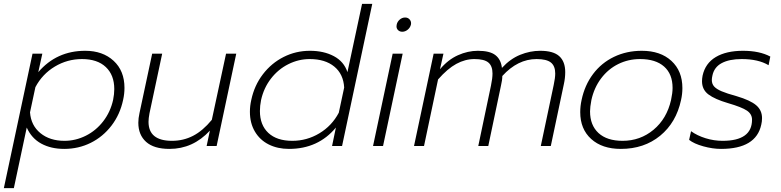

<svg xmlns="http://www.w3.org/2000/svg" viewBox="-42 -759 4059 998"><path d="M127 -480H178L157 -384Q252 -495 401 -495Q492 -495 548.5 -443Q605 -391 605 -302Q605 -271 598 -240Q582 -164 537.5 -106Q493 -48 429.5 -16.5Q366 15 292 15Q223 15 172.5 -12.5Q122 -40 97 -96L30 219H-22ZM546 -240Q552 -270 552 -296Q552 -369 508 -410.5Q464 -452 384 -452Q308 -452 243 -413Q178 -374 142 -306L114 -175Q119 -107 168 -67Q217 -27 293 -27Q351 -27 404 -53.5Q457 -80 494.5 -128.5Q532 -177 546 -240Z M677 -121Q677 -144 683 -171L749 -480H801L735 -170Q730 -143 730 -126Q730 -27 852 -27Q911 -27 961.5 -53Q1012 -79 1059 -136L1133 -480H1186L1084 0H1032L1049 -80Q961 15 839 15Q758 15 717.5 -21.5Q677 -58 677 -121Z M1257 -178Q1257 -208 1264 -239Q1280 -315 1324.5 -373Q1369 -431 1432.5 -463Q1496 -495 1569 -495Q1641 -495 1693.5 -467Q1746 -439 1764 -384L1840 -739H1893L1736 0H1684L1704 -96Q1612 15 1460 15Q1401 15 1355 -8Q1309 -31 1283 -75Q1257 -119 1257 -178ZM1719 -173 1747 -304Q1743 -374 1695.5 -413Q1648 -452 1568 -452Q1510 -452 1457 -425.5Q1404 -399 1366.5 -350.5Q1329 -302 1315 -239Q1309 -209 1309 -182Q1309 -109 1353 -68Q1397 -27 1477 -27Q1553 -27 1618 -66Q1683 -105 1719 -173Z M2019 -622Q2019 -628 2020 -631Q2023 -646 2035.5 -657Q2048 -668 2064 -668Q2079 -668 2088 -657Q2097 -646 2094 -631Q2090 -615 2077 -604.5Q2064 -594 2049 -594Q2036 -594 2027.5 -602Q2019 -610 2019 -622ZM1999 -480H2051L1949 0H1897Z M2212 -480H2263L2245 -399Q2287 -449 2338.5 -472Q2390 -495 2442 -495Q2504 -495 2533 -472.5Q2562 -450 2567 -406Q2610 -453 2661.5 -474Q2713 -495 2766 -495Q2834 -495 2865 -467Q2896 -439 2896 -384Q2896 -354 2889 -322L2821 0H2769L2836 -317Q2844 -354 2844 -377Q2844 -416 2821.5 -434Q2799 -452 2747 -452Q2649 -452 2569 -364Q2569 -343 2562 -314L2496 0H2444L2510 -314Q2518 -352 2518 -377Q2518 -416 2496.5 -434Q2475 -452 2424 -452Q2376 -452 2330 -427Q2284 -402 2235 -346L2162 0H2110Z M2974 -176Q2974 -208 2981 -239Q2997 -316 3040.5 -374Q3084 -432 3149.5 -463.5Q3215 -495 3294 -495Q3391 -495 3448 -442.5Q3505 -390 3505 -301Q3505 -270 3498 -239Q3473 -122 3389.5 -53.5Q3306 15 3185 15Q3088 15 3031 -36.5Q2974 -88 2974 -176ZM3446 -239Q3454 -276 3454 -302Q3454 -374 3410 -413Q3366 -452 3285 -452Q3224 -452 3171.5 -426Q3119 -400 3082.5 -351.5Q3046 -303 3032 -239Q3025 -202 3025 -180Q3025 -108 3069 -67.5Q3113 -27 3194 -27Q3286 -27 3355 -84.5Q3424 -142 3446 -239Z M3540 -32 3550 -77Q3582 -54 3625.5 -40.5Q3669 -27 3714 -27Q3867 -27 3867 -137Q3867 -166 3840.5 -184Q3814 -202 3742 -223Q3674 -243 3640.5 -268Q3607 -293 3607 -337Q3607 -350 3610 -366Q3624 -430 3678.5 -462.5Q3733 -495 3820 -495Q3906 -495 3962 -465L3953 -420Q3900 -452 3813 -452Q3749 -452 3709.5 -431Q3670 -410 3661 -366Q3658 -353 3658 -343Q3658 -323 3670 -309.5Q3682 -296 3709 -284.5Q3736 -273 3787 -259Q3858 -238 3888.5 -212Q3919 -186 3919 -145Q3919 -127 3915 -111Q3888 15 3706 15Q3662 15 3613.5 1.5Q3565 -12 3540 -32Z"/></svg>

Font: Prompt ExtraLight
Style: Italic
Weight: 275
Italic angle: -12°
Designer: Katatrad Team
Foundry: CadsonDemak
Version: Version 1.000